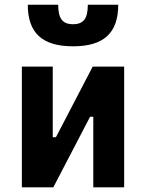

<svg xmlns="http://www.w3.org/2000/svg" viewBox="-20 -803 626 823"><path d="M73.7 0H208.5L366.2 -302.7H379.9V0H512.2V-517.6H377.4L219.7 -214.8H206.1V-517.6H73.7ZM293 -604.5C425.3 -604.5 486.8 -662.1 486.8 -782.7H356.4C356.4 -725.6 339.8 -699.2 293 -699.2C247.1 -699.2 229.5 -724.6 229.5 -782.7H99.1C99.1 -663.1 159.7 -604.5 293 -604.5Z"/></svg>

Font: Cascadia Mono NF
Style: Bold
Weight: 700
Monospace: yes
Designer: Aaron Bell
Foundry: Saja Typeworks
Version: Version 2404.023